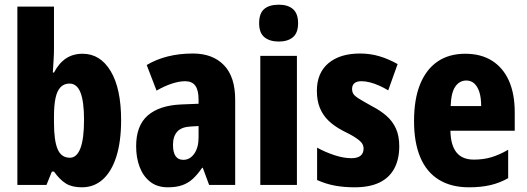

<svg xmlns="http://www.w3.org/2000/svg" viewBox="-20 -788 2244 818"><path d="M210 -580Q210 -560 208.5 -534.5Q207 -509 205 -479H210Q231 -519 261 -539Q291 -559 332 -559Q407 -559 451.5 -485Q496 -411 496 -276Q496 -186 476 -122Q456 -58 418.5 -24Q381 10 329 10Q287 10 261 -6Q235 -22 210 -57H201L178 0H54V-760H210ZM276 -432Q253 -432 238 -416.5Q223 -401 216.5 -370Q210 -339 210 -293V-266Q210 -189 225.5 -152.5Q241 -116 278 -116Q307 -116 322.5 -156Q338 -196 338 -278Q338 -355 323 -393.5Q308 -432 276 -432Z M802 -560Q886 -560 934 -510.5Q982 -461 982 -363V0H871L844 -73H841Q822 -45 802 -26.5Q782 -8 756.5 1Q731 10 695 10Q650 10 620 -13.5Q590 -37 575 -76.5Q560 -116 560 -165Q560 -253 609.5 -296Q659 -339 752 -343L826 -346V-364Q826 -404 812 -423Q798 -442 769 -442Q744 -442 713 -432Q682 -422 647 -402L605 -511Q645 -535 694.5 -547.5Q744 -560 802 -560ZM792 -249Q753 -247 735 -227Q717 -207 717 -171Q717 -139 728 -123Q739 -107 761 -107Q789 -107 807.5 -133Q826 -159 826 -203V-251Z M1245 -550V0H1089V-550ZM1168 -768Q1207 -768 1228.5 -749Q1250 -730 1250 -689Q1250 -648 1228 -629.5Q1206 -611 1168 -611Q1129 -611 1106.5 -629.5Q1084 -648 1084 -689Q1084 -731 1105.5 -749.5Q1127 -768 1168 -768Z M1681 -165Q1681 -109 1659.5 -69.5Q1638 -30 1596 -10Q1554 10 1491 10Q1446 10 1407.5 3Q1369 -4 1331 -21V-159Q1365 -140 1404.5 -127Q1444 -114 1477 -114Q1503 -114 1516 -124.5Q1529 -135 1529 -155Q1529 -167 1522.5 -177Q1516 -187 1497 -200Q1478 -213 1439 -232Q1403 -251 1379 -274.5Q1355 -298 1342.5 -329Q1330 -360 1330 -401Q1330 -477 1379 -518.5Q1428 -560 1514 -560Q1557 -560 1596 -548.5Q1635 -537 1674 -515L1634 -403Q1616 -414 1596 -423Q1576 -432 1556.5 -437Q1537 -442 1520 -442Q1500 -442 1490 -433.5Q1480 -425 1480 -409Q1480 -397 1485.5 -388Q1491 -379 1509.5 -367.5Q1528 -356 1564 -336Q1601 -317 1627 -294Q1653 -271 1667 -240Q1681 -209 1681 -165Z M1962 -559Q2029 -559 2076 -529.5Q2123 -500 2148 -444.5Q2173 -389 2173 -309V-231H1899Q1900 -170 1924.5 -139Q1949 -108 1999 -108Q2039 -108 2073 -118Q2107 -128 2145 -150V-29Q2110 -9 2070 0.5Q2030 10 1978 10Q1902 10 1849.5 -22.5Q1797 -55 1770.5 -118Q1744 -181 1744 -272Q1744 -366 1770 -429.5Q1796 -493 1844.5 -526Q1893 -559 1962 -559ZM1967 -445Q1938 -445 1920 -419.5Q1902 -394 1900 -336H2030Q2030 -371 2022.5 -395Q2015 -419 2001 -432Q1987 -445 1967 -445Z"/></svg>

Font: Noto Sans Display Condensed ExtraBold
Style: Regular
Weight: 800
Width: 3
Designer: Monotype Design Team
Foundry: Monotype Imaging Inc.
Version: Version 2.003